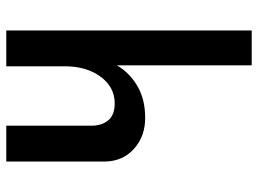

<svg xmlns="http://www.w3.org/2000/svg" viewBox="-125 -696 821 611"><g transform="rotate(90 285.5 -390.5)"><path d="M77 0V-781H188V-352Q211 -392 253.5 -417Q296 -442 355 -442Q414 -442 453.5 -406.5Q493 -371 494 -315V0H380V-274Q379 -306 362 -325.5Q345 -345 309 -345Q257 -345 224 -300Q191 -255 191 -187V0Z"/></g></svg>

Font: Reem Kufi Medium
Style: Regular
Weight: 500
Designer: Khaled Hosny
Version: Version 1.001